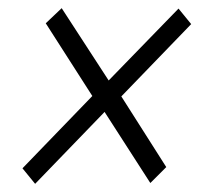

<svg xmlns="http://www.w3.org/2000/svg" viewBox="-20 -531 514 470"><path d="M66 -81 35 -119 206 -296 92 -474 131 -511 246 -334 417 -510 448 -472 277 -295 387 -122 348 -83 236 -257Z"/></svg>

Font: Georama Expanded Light
Style: Italic
Weight: 300
Width: 7
Italic angle: -9°
Designer: Jean-Baptiste Levee
Foundry: Production Type
Version: Version 1.000